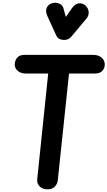

<svg xmlns="http://www.w3.org/2000/svg" viewBox="-20 -1414 802 1434"><path d="M333.5 0Q297.5 0 276 -21.8Q254.5 -43.5 258 -75.5L340 -865H172Q135 -865 112.2 -885Q89.5 -905 90 -932.5Q91 -963 108.8 -983.5Q126.5 -1004 161.5 -1004H679.5Q714.5 -1004 738.5 -983.5Q762.5 -963 762.5 -932.5Q762.5 -905 744.5 -885Q726.5 -865 689.5 -865H495.5L411.5 -66.5Q409 -42 390.2 -21Q371.5 0 333.5 0ZM459.5 -1115.5Q442.5 -1115.5 426.2 -1122Q410 -1128.5 400.5 -1148.5L334.5 -1292.5Q317 -1331 329.2 -1356.5Q341.5 -1382 368.5 -1390Q395.5 -1398.5 421.8 -1387.5Q448 -1376.5 454.5 -1350L471.5 -1287.5L517 -1352.5Q541.5 -1386.5 569.2 -1389Q597 -1391.5 618.5 -1372.5Q639.5 -1353 642 -1325.8Q644.5 -1298.5 627 -1277L512 -1139.5Q501 -1126.5 487.2 -1121Q473.5 -1115.5 459.5 -1115.5Z"/></svg>

Font: Edu NSW ACT Hand Pre
Style: Regular
Weight: 400
Designer: Tina and Corey Anderson, Eben Sorkin, Mirko Velimirovic
Foundry: Sorkin Type Co.
Version: Version 2.000